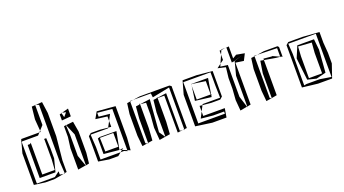

<svg xmlns="http://www.w3.org/2000/svg" viewBox="-56 -1250 3241 1808"><g transform="rotate(-20 1564.0 -345.5)"><path d="M315 -378H163V-388L153 -378H134L129 -377V-46H287L320 -174V-276ZM295 -371V-170L288 -69H163V-378H292ZM387 -13V-130L410 -364V-596L394 -711L330 -706L359 -696V-121L366 -9ZM318 -45 266 -6H88L86 -14V-427H251L273 -451H91L86 -433V-437L80 -427H84L55 -319V-4L167 11H259L353 -6L318 -12ZM324 -507V-706L289 -704L276 -580L285 -464ZM286 -451H273L285 -464ZM367 -6V-4L353 -6L366 -9ZM324 -709H323L330 -706H324Z M579 -320V-10L612 -16L623 -120V-333L605 -437L533 -429ZM511 -427V-319L497 -211V3L576 -10L537 -120V-330L531 -429ZM511 -545V-484L603 -492V-570L538 -552L574 -544L542 -506L531 -550ZM576 -10H579V-1ZM531 -552V-554L538 -552H531ZM531 -434V-435L533 -429H531Z M791 -216 788 -214 771 -209V-53L925 -38L959 -215L791 -216ZM958 -388 848 -399V-438L994 -424V-11L1023 1L1032 -122V-438L848 -453L811 -388L927 -373V-328ZM923 -208 926 -204V-70H795L791 -208ZM699 -258V-4L805 13H895L928 -14H727V-140L719 -265V-266H894L897 -272L816 -280H726ZM897 -272 927 -328V-269ZM962 -14H928L948 -30L994 -11V-1ZM964 -43 928 -38 948 -30Z M1357 -390 1255 -376V-383L1245 -377L1255 -376L1211 -370L1201 -250V-8L1247 -15L1255 -137V-376L1313 -370V-250L1303 -123L1313 3L1373 -7L1332 -67ZM1521 -390 1430 -377V-382L1417 -375L1387 -371L1374 -250V-7L1422 -15L1430 -137V-374H1497V-4L1548 -10L1521 -13ZM1574 -447H1277L1208 -437H1385L1390 -396L1565 -431V-12L1592 -15V-435ZM1176 -432 1144 -427 1130 -322V-105L1141 2L1192 -6L1176 -14ZM1176 -437H1208L1176 -432ZM1548 -10 1565 -12V-8ZM1192 -6 1201 -8V-2ZM1569 -7 1565 -8V-3ZM1373 -7H1374V-1Z M2004 -181V-436L1849 -451H1708L1671 -319V-3L1835 20H1977L1982 -10L1983 -11H1982L1992 -69H1776V-113L1745 -53L1866 -41H1975V-19H1709L1708 -15V-432H1981V-301L1984 -176H1809L1804 -167L1889 -159H1979ZM1771 -236V-372L1751 -229L1911 -209L1914 -224L1919 -235H1915L1941 -390H1773V-389L1911 -369V-235H1775ZM1776 -170 1804 -167 1776 -113ZM1771 -389H1773L1771 -372Z M2199 -598 2201 -596V-450L2224 -453L2313 -481L2231 -453L2196 -319V-10L2232 -17V-437L2313 -425L2346 -490L2264 -505L2226 -482V-602L2188 -598ZM2158 -441 2086 -450 2097 -476 2056 -445 2134 -427 2122 -323V-214L2114 -105L2123 3L2193 -10L2158 -122ZM2097 -476 2131 -554V-501ZM2131 -594V-554L2149 -595ZM2151 -601 2188 -598 2149 -595ZM2193 -10H2196V-1Z M2422 -432 2387 -427 2373 -321V-104L2383 3L2434 -5L2422 -16ZM2440 -254V-6L2493 -16V-368L2459 -374ZM2657 -447H2521L2451 -436L2648 -431V-346L2654 -344H2648V-340L2654 -344L2669 -337V-435ZM2493 -368V-382L2582 -374L2576 -376V-378L2648 -346V-344L2603 -349ZM2422 -437H2417L2451 -436L2422 -432ZM2434 -5 2440 -6V-1ZM2576 -375V-376H2575Z M2741 -427V-3L2896 15H3037L3083 -120V-226L3075 -331V-437L2909 -449H2766ZM2761 -434H3037V-1L2924 -19H2792L2768 -14V-329ZM2813 -55 2900 -34 2997 -58 3014 -283 3003 -391H2836L2788 -277L2800 -166ZM2833 -281 2839 -378 2973 -369 2965 -268V-63H2833Z"/></g></svg>

Font: Quebrada
Style: Regular
Weight: 400
Designer: deFharo
Foundry: deFharo
Version: Version 1.034 2012